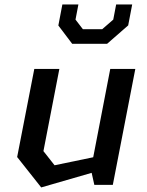

<svg xmlns="http://www.w3.org/2000/svg" viewBox="-20 -830 660 862"><path d="M246.5 -520.5H134L57 -125L165 11.5L391.5 -54L403.5 0H486.5L587.5 -520.5H475L398.5 -124L225 -88L175 -151.5ZM242 -715.5 304 -633.5H461L555.5 -716L573.5 -810H501.5L488.5 -742L439 -699H352L319 -742L332 -810H260Z"/></svg>

Font: Monaspace Krypton Medium
Style: Italic
Weight: 500
Italic angle: -11°
Designer: Riley Cran & the Lettermatic Team
Foundry: Lettermatic
Version: Version 1.101 (Monaspace Krypton)